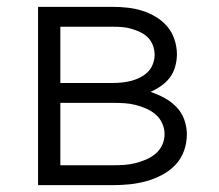

<svg xmlns="http://www.w3.org/2000/svg" viewBox="-20 -540 640 560"><path d="M91 0V-520H309Q331 -520 353 -517.5Q375 -515 395.5 -508.5Q416 -502 435 -490.5Q454 -479 468 -462.5Q482 -446 489 -424.5Q496 -403 496 -382Q496 -364 491 -346Q486 -328 475.5 -314Q465 -300 450 -289.5Q435 -279 419 -272Q440 -265 459.5 -254.5Q479 -244 494.5 -228Q510 -212 517.5 -191Q525 -170 525 -148Q525 -123 516.5 -99.5Q508 -76 491 -58.5Q474 -41 452 -29.5Q430 -18 406.5 -11.5Q383 -5 358.5 -2.5Q334 0 309 0ZM156 -298H309Q323 -298 337 -299.5Q351 -301 364 -304.5Q377 -308 389.5 -314.5Q402 -321 411.5 -330.5Q421 -340 426 -353.5Q431 -367 431 -380Q431 -394 426 -407.5Q421 -421 411.5 -430.5Q402 -440 389.5 -446Q377 -452 363.5 -456Q350 -460 336.5 -461Q323 -462 309 -462H156ZM309 -58Q326 -58 342 -59Q358 -60 374 -64Q390 -68 405.5 -74.5Q421 -81 433.5 -91.5Q446 -102 453 -117Q460 -132 460 -149Q460 -165 453 -180.5Q446 -196 433.5 -206.5Q421 -217 406 -223.5Q391 -230 375 -234Q359 -238 342.5 -239Q326 -240 309 -240H156V-58Z"/></svg>

Font: Iosevka Custom Light Extended
Style: Regular
Weight: 300
Width: 7
Monospace: yes
Designer: Belleve Invis
Foundry: Belleve Invis
Version: Version 11.2.4; ttfautohint (v1.8.4)